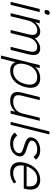

<svg xmlns="http://www.w3.org/2000/svg" viewBox="1510 -2396 1096 4157"><g transform="rotate(90 2058.5 -318.0)"><path d="M298 -789Q291 -762 274.5 -747Q258 -732 234 -732Q210 -732 201 -747Q192 -762 199 -789Q206 -816 222 -831Q238 -846 262 -846Q287 -846 296 -831Q305 -816 298 -789ZM86 0H20L175 -629H242Z M1154 -376 1061 0H994L1081 -351Q1092 -395 1098 -435.5Q1104 -476 1097 -507Q1090 -538 1066.5 -556.5Q1043 -575 995 -575Q954 -575 920.5 -558.5Q887 -542 861 -515Q835 -488 817 -453Q799 -418 790 -381L697 0H629L722 -377Q732 -417 735.5 -453Q739 -489 731 -516.5Q723 -544 699.5 -560Q676 -576 631 -576Q596 -576 563.5 -561Q531 -546 504 -519.5Q477 -493 456.5 -457.5Q436 -422 426 -380L332 0H265L420 -630H487L463 -530H465Q505 -584 558 -612Q611 -640 664 -640Q722 -640 760.5 -608.5Q799 -577 810 -526H813Q835 -552 861 -573Q887 -594 915 -609Q943 -624 972 -632Q1001 -640 1028 -640Q1123 -640 1155.5 -576Q1188 -512 1154 -376Z M1867 -321Q1849 -249 1817.5 -188.5Q1786 -128 1740.5 -84Q1695 -40 1636.5 -15Q1578 10 1508 10Q1445 10 1398.5 -16Q1352 -42 1328 -100H1326L1249 210H1183L1390 -629H1456L1432 -532H1434Q1483 -590 1544 -615Q1605 -640 1669 -640Q1739 -640 1785 -616.5Q1831 -593 1855 -551Q1879 -509 1881.5 -450Q1884 -391 1867 -321ZM1800 -321Q1813 -374 1813 -420Q1813 -466 1796 -500.5Q1779 -535 1743 -555Q1707 -575 1649 -575Q1591 -575 1545.5 -555Q1500 -535 1465.5 -500.5Q1431 -466 1408 -419.5Q1385 -373 1372 -321Q1359 -268 1358.5 -220Q1358 -172 1374 -135Q1390 -98 1425.5 -76.5Q1461 -55 1520 -55Q1579 -55 1625.5 -76.5Q1672 -98 1706.5 -135Q1741 -172 1764 -220Q1787 -268 1800 -321Z M2441 0H2375L2399 -97H2397Q2351 -47 2290.5 -18.5Q2230 10 2163 10Q2100 10 2058.5 -7Q2017 -24 1996 -55.5Q1975 -87 1972.5 -132.5Q1970 -178 1984 -235L2082 -630H2148L2052 -240Q2043 -202 2041.5 -168.5Q2040 -135 2053.5 -109.5Q2067 -84 2099 -69.5Q2131 -55 2188 -55Q2230 -55 2269.5 -67.5Q2309 -80 2342 -104.5Q2375 -129 2400 -166.5Q2425 -204 2437 -254L2530 -630H2596Z M2684 0H2619L2826 -840H2891Z M3362 -167Q3354 -134 3333.5 -102.5Q3313 -71 3278.5 -45.5Q3244 -20 3195 -4.5Q3146 11 3080 11Q3011 11 2949.5 -13Q2888 -37 2850 -90L2915 -142Q2954 -94 2995.5 -74Q3037 -54 3093 -54Q3178 -54 3230 -84.5Q3282 -115 3293 -163Q3303 -202 3282.5 -227Q3262 -252 3201 -271Q3196 -272 3181.5 -277Q3167 -282 3150 -287.5Q3133 -293 3118 -297.5Q3103 -302 3098 -304Q3060 -316 3030 -331Q3000 -346 2981.5 -365.5Q2963 -385 2956.5 -410.5Q2950 -436 2959 -470Q2967 -502 2988 -532.5Q3009 -563 3043 -587Q3077 -611 3124.5 -625.5Q3172 -640 3233 -640Q3373 -640 3437 -545L3374 -495Q3351 -533 3313 -554Q3275 -575 3218 -575Q3177 -575 3144 -567Q3111 -559 3086.5 -545Q3062 -531 3047 -512.5Q3032 -494 3027 -473Q3017 -435 3047.5 -411Q3078 -387 3147 -366Q3151 -364 3164.5 -359.5Q3178 -355 3193 -350Q3208 -345 3221 -340Q3234 -335 3239 -334Q3281 -321 3308 -304Q3335 -287 3349.5 -266Q3364 -245 3366.5 -220Q3369 -195 3362 -167Z M4070 -310Q4068 -302 4066.5 -296Q4065 -290 4063 -284H3559L3565 -278Q3535 -55 3732 -55Q3783 -55 3830 -72Q3877 -89 3919 -121L3954 -73Q3901 -32 3841 -11Q3781 10 3715 10Q3641 10 3592.5 -14Q3544 -38 3519 -80.5Q3494 -123 3491.5 -182Q3489 -241 3506 -310Q3524 -383 3558 -444Q3592 -505 3639.5 -548.5Q3687 -592 3745.5 -616Q3804 -640 3872 -640Q3942 -640 3988.5 -615.5Q4035 -591 4059 -547.5Q4083 -504 4085.5 -443Q4088 -382 4070 -310ZM4017 -346 4012 -353Q4029 -455 3990 -515Q3951 -575 3856 -575Q3758 -575 3689.5 -515Q3621 -455 3584 -353L3576 -346Z"/></g></svg>

Font: TypoPRO Sinkin Sans
Style: 300 Light Italic
Weight: 300
Italic angle: -112°
Designer: Keith Bates
Foundry: K-Type
Version: Sinkin Sans (version 1.0)  by Keith Bates   •   © 2014   www